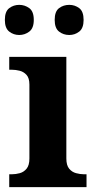

<svg xmlns="http://www.w3.org/2000/svg" viewBox="-21 -770 393 790"><path d="M17 0V-53H29Q44 -53 60.5 -57.5Q77 -62 88.5 -76Q100 -90 100 -118V-422Q100 -449 88 -462Q76 -475 59.5 -479Q43 -483 29 -483H17V-536H252V-118Q252 -90 263.5 -76Q275 -62 292 -57.5Q309 -53 323 -53H335V0ZM264 -626Q240 -626 222 -640Q204 -654 204 -688Q204 -723 222 -736.5Q240 -750 264 -750Q287 -750 305 -736.5Q323 -723 323 -688Q323 -654 305 -640Q287 -626 264 -626ZM58 -626Q35 -626 17 -640Q-1 -654 -1 -688Q-1 -723 17 -736.5Q35 -750 58 -750Q81 -750 99.5 -736.5Q118 -723 118 -688Q118 -654 99.5 -640Q81 -626 58 -626Z"/></svg>

Font: Noto Serif Armenian
Style: Bold
Weight: 700
Version: Version 2.007